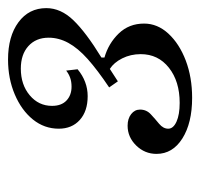

<svg xmlns="http://www.w3.org/2000/svg" viewBox="-30 -704 482 461"><g transform="rotate(-90 210.5 -474.0)"><path d="M205.6 -253.2Q145.2 -253.2 108.1 -276.6Q71 -300 71 -338.7Q71 -366.9 91.1 -387.5Q111.3 -408.1 138.7 -408.1Q155.6 -408.1 166.5 -399.6Q177.4 -391.1 177.4 -378.2Q177.4 -362.9 166.1 -352.4Q154.8 -341.9 143.1 -332.3Q131.5 -322.6 131.5 -310.5Q131.5 -298.4 148.4 -290.7Q165.3 -283.1 193.5 -283.1Q245.2 -283.1 277.8 -308.9Q310.5 -334.7 310.5 -376.6Q310.5 -400.8 300.4 -421Q290.3 -441.1 275 -450.8L245.2 -431.5L230.6 -452.4Q272.6 -480.6 298.8 -504Q325 -527.4 337.5 -550.4Q350 -573.4 350 -597.6Q350 -628.2 329.8 -646.4Q309.7 -664.5 275.8 -664.5Q237.1 -664.5 211.7 -643.1Q186.3 -621.8 186.3 -589.5Q186.3 -566.9 199.2 -554.8Q212.1 -542.7 232.3 -542.7Q244.4 -542.7 253.6 -546Q262.9 -549.2 271 -555.6L274.2 -528.2Q259.7 -516.1 243.5 -510.1Q227.4 -504 209.7 -504Q173.4 -504 152.4 -523Q131.5 -541.9 131.5 -573.4Q131.5 -608.1 153.6 -635.5Q175.8 -662.9 213.7 -679Q251.6 -695.2 297.6 -695.2Q353.2 -695.2 387.1 -670.2Q421 -645.2 421 -603.2Q421 -568.5 391.9 -538.3Q362.9 -508.1 302.4 -471V-463.7Q336.3 -454 360.1 -429.4Q383.9 -404.8 383.9 -368.5Q383.9 -336.3 359.7 -310.1Q335.5 -283.9 295.2 -268.5Q254.8 -253.2 205.6 -253.2Z"/></g></svg>

Font: Playfair 9pt
Style: Italic
Weight: 400
Italic angle: -15.6°
Designer: Claus Eggers Sørensen
Foundry: Claus Eggers Sørensen
Version: Version 2.001;gftools[0.9.30]